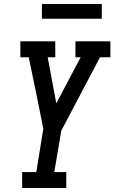

<svg xmlns="http://www.w3.org/2000/svg" viewBox="-20 -942 573 962"><path d="M91 0V-80H162L197 -297L165 -457L124 -655H82V-735H257V-655H219L262 -424L384 -655H358V-735H533V-655H481L287 -287L252 -80H312V0ZM190 -848V-922H490V-848Z"/></svg>

Font: Iosevka Slab Medium Oblique
Style: Regular
Weight: 500
Italic angle: -9°
Monospace: yes
Designer: Belleve Invis
Foundry: Belleve Invis
Version: Version 11.1.1; ttfautohint (v1.8.3)